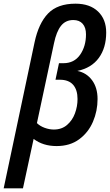

<svg xmlns="http://www.w3.org/2000/svg" viewBox="-60 -785 601 1045"><path d="M128 -554Q150 -658 201.5 -711.5Q253 -765 351 -765Q429 -765 473.5 -722.5Q518 -680 518 -608Q518 -525 478 -470Q438 -415 361 -399Q411 -389 441 -348.5Q471 -308 471 -246Q471 -181 446 -122.5Q421 -64 371 -27Q321 10 248 10Q174 10 123 -29L65 240H-40ZM362 -246Q362 -296 338 -323.5Q314 -351 266 -351H242L261 -441H285Q344 -441 376 -487Q408 -533 408 -598Q408 -635 390 -655.5Q372 -676 339 -676Q297 -676 272 -644.5Q247 -613 234 -550L141 -115Q157 -99 182.5 -89.5Q208 -80 233 -80Q276 -80 305 -105Q334 -130 348 -168Q362 -206 362 -246Z"/></svg>

Font: Noto Sans UI NarrowMedium
Style: Italic
Weight: 500
Width: 4
Italic angle: -12°
Designer: Monotype Design Team
Foundry: Monotype Imaging Inc.
Version: Version 1.001